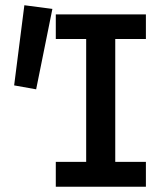

<svg xmlns="http://www.w3.org/2000/svg" viewBox="-20 -713 612 733"><path d="M309 -95V-564H193V-658H537V-564H420V-95H537V0H193V-95ZM73 -693 180 -679 118 -372 34 -387Z"/></svg>

Font: Codetta
Style: Bold
Weight: 700
Designer: Ulrich Proeller
Foundry: PROSA GmbH
Version: Version 2.00;September 29, 2018;FontCreator 11.5.0.2427 64-b